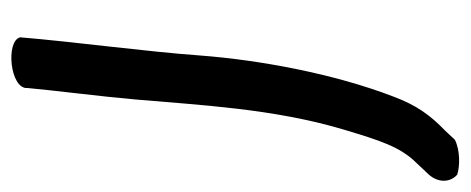

<svg xmlns="http://www.w3.org/2000/svg" viewBox="-264 -470 826 337"><g transform="rotate(90 148.5 -301.0)"><path d="M149 -579C109 -475 85 -345 77 -241C70 -144 53 -20 45 76C51 102 137 94 134 63C138 18 149 -67 154 -125C164 -239 170 -368 207 -492C226 -555 237 -591 266 -620L282 -637C303 -657 299 -680 286 -691C271 -696 243 -696 225 -687L224 -686L209 -670C181 -643 164 -619 149 -579Z"/></g></svg>

Font: Stray Cat
Style: BlkObl
Weight: 900
Version: Version 1.0